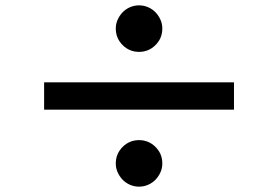

<svg xmlns="http://www.w3.org/2000/svg" viewBox="-20 -738 1040 718"><path d="M413 -631Q413 -649 420 -664.5Q427 -680 438.5 -692Q450 -704 466 -711Q482 -718 500 -718Q518 -718 534 -711Q550 -704 561.5 -692Q573 -680 580 -664.5Q587 -649 587 -631Q587 -595 561.5 -569.5Q536 -544 500 -544Q464 -544 438.5 -569.5Q413 -595 413 -631ZM855 -430V-328H145V-430ZM413 -127Q413 -163 438.5 -188.5Q464 -214 500 -214Q536 -214 561.5 -188.5Q587 -163 587 -127Q587 -109 580 -93.5Q573 -78 561.5 -66Q550 -54 534 -47Q518 -40 500 -40Q482 -40 466 -47Q450 -54 438.5 -66Q427 -78 420 -93.5Q413 -109 413 -127Z"/></svg>

Font: SpoqaHanSans-Bold
Style: Regular
Weight: 700
Designer: [Spoqa Han Sans] Dong-huui Kim \uAE40 \uB3D9 \uD718   [Noto Sans] Ryoko NISHIZUKA \u897F \u585A \u6DBC \u5B50  (kana & i
Foundry: Spoqa (http://www.spoqa-han-sans.com)
Version: Version 2.000